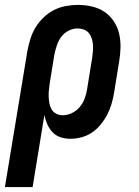

<svg xmlns="http://www.w3.org/2000/svg" viewBox="-47 -558 567 783"><path d="M-27 205 65 -352Q70 -377 77.5 -401Q85 -425 98.5 -447Q112 -469 131.5 -487.5Q151 -506 174 -517.5Q197 -529 222 -533.5Q247 -538 271 -538Q300 -538 328 -531.5Q356 -525 378.5 -510Q401 -495 416.5 -472Q432 -449 438.5 -422Q445 -395 444.5 -366Q444 -337 439 -308L418 -178Q414 -155 407.5 -133Q401 -111 390 -90Q379 -69 363.5 -50Q348 -31 328 -17.5Q308 -4 285 2Q262 8 240 8Q219 8 199.5 1.5Q180 -5 167 -19Q154 -33 146 -51Q138 -69 134 -89L86 205ZM208 -88Q228 -88 246.5 -97Q265 -106 278 -121.5Q291 -137 298 -155.5Q305 -174 308 -193L329 -323Q331 -337 332 -350Q333 -363 332 -376Q331 -389 327 -401.5Q323 -414 315 -423.5Q307 -433 295 -437.5Q283 -442 269 -442Q251 -442 233 -433Q215 -424 203 -408Q191 -392 185 -373.5Q179 -355 175 -337L156 -220Q154 -206 152.5 -192Q151 -178 151.5 -164Q152 -150 154.5 -136.5Q157 -123 163.5 -112Q170 -101 182 -94.5Q194 -88 208 -88Z"/></svg>

Font: Iosevka Slab Oblique
Style: Bold
Weight: 700
Italic angle: -9°
Monospace: yes
Designer: Belleve Invis
Foundry: Belleve Invis
Version: Version 11.1.1; ttfautohint (v1.8.3)